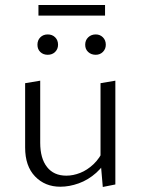

<svg xmlns="http://www.w3.org/2000/svg" viewBox="-20 -739 560 764"><path d="M220 4Q159 4 119.5 -37Q80 -78 80 -152V-408L140 -418V-171Q140 -109 167 -74.5Q194 -40 244 -40Q271 -40 299 -51Q327 -62 352 -85.5Q377 -109 394 -147L416 -124Q395 -80 363 -51.5Q331 -23 293.5 -9.5Q256 4 220 4ZM389 5 380 -100V-408L439 -418V-5ZM170 -521Q152 -521 140.5 -532Q129 -543 129 -561Q129 -579 140.5 -590.5Q152 -602 170 -602Q188 -602 199.5 -590.5Q211 -579 211 -561Q211 -544 199.5 -532.5Q188 -521 170 -521ZM361 -521Q343 -521 331 -532Q319 -543 319 -561Q319 -579 331 -590.5Q343 -602 361 -602Q378 -602 389.5 -590.5Q401 -579 401 -561Q401 -544 389.5 -532.5Q378 -521 361 -521ZM133 -677V-719H398V-677Z"/></svg>

Font: Ysabeau Office Light
Style: Regular
Weight: 300
Designer: Christian Thalmann (Catharsis Fonts)
Version: Version 2.001;gftools[0.9.30]; featfreeze: tnum,lnum,ss02